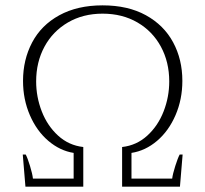

<svg xmlns="http://www.w3.org/2000/svg" viewBox="-20 -697 767 717"><path d="M65 -120H76Q83 -107 92 -77.5Q101 -48 103 -30H255V-126Q204 -134 160.5 -171Q117 -208 91.5 -267Q66 -326 66 -395Q66 -474 100 -538.5Q134 -603 201.5 -640Q269 -677 363 -677Q458 -677 525 -640Q592 -603 626.5 -539Q661 -475 661 -395Q661 -326 635.5 -267Q610 -208 566.5 -171Q523 -134 471 -126V-30H623Q625 -47 634.5 -77Q644 -107 651 -120H662L652 0H436V-148Q490 -154 530 -190.5Q570 -227 591 -281Q612 -335 612 -393Q612 -465 581 -522.5Q550 -580 493.5 -613Q437 -646 363 -646Q290 -646 233.5 -613Q177 -580 146 -522.5Q115 -465 115 -393Q115 -335 136 -281Q157 -227 197 -190.5Q237 -154 291 -148V0H75Z"/></svg>

Font: Trirong ExtraLight
Style: Regular
Weight: 275
Designer: Katatrad Team
Foundry: CadsonDemak
Version: Version 1.001